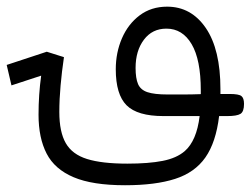

<svg xmlns="http://www.w3.org/2000/svg" viewBox="-93 -341 742 568"><path d="M276.9 207Q180.7 207 124.8 183.3Q68.8 159.7 44.9 113.3Q21 66.9 21 -1.5Q21 -61 28.8 -117.2L-59.1 -88.4L-73.2 -148.9L45.4 -188L96.2 -171.9Q89.8 -128.9 86.2 -87.9Q82.5 -46.9 82.5 -9.8Q82.5 49.3 101.6 82.5Q120.6 115.7 164.6 129.4Q208.5 143.1 283.7 143.1Q346.7 143.1 387.9 135Q429.2 127 453.6 106Q488.8 75.2 497.6 2.4H390.6Q313.5 2.4 281.5 -29.5Q249.5 -61.5 249.5 -136.2Q249.5 -185.5 267.8 -227.8Q286.1 -270 320.3 -295.7Q354.5 -321.3 401.4 -321.3Q472.7 -321.3 515.9 -258.1Q559.1 -194.8 559.1 -77.1Q559.1 -69.8 559.1 -63H586.4Q613.3 -63 621.1 -56.9Q628.9 -50.8 628.9 -33.7Q628.9 -10.7 618.4 -4.2Q607.9 2.4 579.1 2.4H555.2Q545.9 80.1 514.6 124.8Q483.4 169.4 425 188.2Q366.7 207 276.9 207ZM501 -62.5Q501 -67.9 501 -73.7Q501 -164.6 473.9 -210.4Q446.8 -256.3 399.4 -256.3Q357.4 -256.3 332.8 -223.6Q308.1 -190.9 308.1 -140.1Q308.1 -109.4 315.4 -92.3Q322.8 -75.2 343 -68.4Q363.3 -61.5 402.8 -61.5Q423.3 -61.5 449 -61.5Q474.6 -61.5 501 -62.5Z"/></svg>

Font: Cascadia Code NF Light
Style: Regular
Weight: 300
Monospace: yes
Designer: Aaron Bell
Foundry: Saja Typeworks
Version: Version 2404.023; ttfautohint (v1.8.4)